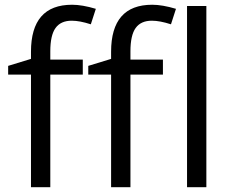

<svg xmlns="http://www.w3.org/2000/svg" viewBox="-20 -785 972 805"><path d="M663.1 -472.2H526.9V0H445.8V-472.2H350.1V-508.8L445.8 -538.1V-567.9Q445.8 -765.1 618.2 -765.1Q660.6 -765.1 717.8 -748L696.8 -683.1Q649.9 -698.2 616.7 -698.2Q570.8 -698.2 548.8 -667.7Q526.9 -637.2 526.9 -569.8V-535.2H663.1ZM327.1 -472.2H190.9V0H109.9V-472.2H14.2V-508.8L109.9 -538.1V-567.9Q109.9 -765.1 282.2 -765.1Q324.7 -765.1 381.8 -748L360.8 -683.1Q314 -698.2 280.8 -698.2Q234.9 -698.2 212.9 -667.7Q190.9 -637.2 190.9 -569.8V-535.2H327.1ZM845.2 0H764.2V-759.8H845.2Z"/></svg>

Font: f04920746
Style: Regular
Weight: 400
Foundry: Ascender Corporation
Version: Version 1.10